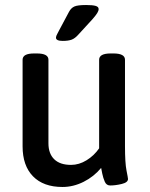

<svg xmlns="http://www.w3.org/2000/svg" viewBox="-20 -738 597 765"><path d="M70 -155V-500Q70 -525 116 -525H127Q173 -525 173 -500V-167Q173 -126 196 -103.5Q219 -81 263 -81Q295 -81 325 -99.5Q355 -118 375 -147V-500Q375 -525 421 -525H432Q478 -525 478 -500V-156Q478 -89 484 -59Q490 -29 490 -25Q490 -11 465 -5Q440 1 419 1Q404 1 397.5 -14Q391 -29 387.5 -46Q384 -63 383 -69Q354 -34 313 -13.5Q272 7 229 7Q153 7 111.5 -35.5Q70 -78 70 -155ZM203 -588Q203 -594 208.5 -603.5Q214 -613 215 -616L255 -691Q263 -706 276 -712Q289 -718 323 -718Q349 -718 361 -714.5Q373 -711 373 -702Q373 -695 367.5 -686Q362 -677 348 -661L293 -601Q279 -585 265.5 -580Q252 -575 230 -575Q203 -575 203 -588Z"/></svg>

Font: Asap-Medium
Style: Regular
Weight: 500
Designer: Pablo Cosgaya
Foundry: Omnibus-Type
Version: Version 2.000; ttfautohint (v1.8)